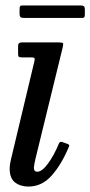

<svg xmlns="http://www.w3.org/2000/svg" viewBox="-20 -676 332 706"><path d="M211 -503.5 110.5 -92.5Q109 -87 106.8 -75.2Q104.5 -63.5 104.5 -60Q104.5 -44.5 116.5 -44.5Q134.5 -44.5 156.5 -74.5Q178.5 -104.5 196.5 -148Q200 -157 209.5 -153.5L226.5 -147.5Q232.5 -145 234 -143.2Q235.5 -141.5 233 -135.5Q206 -71 170 -30.5Q134 10 84.5 10Q55 10 35.2 -5.2Q15.5 -20.5 15.5 -56.5Q15.5 -70 20 -88.5L107 -453Q108.5 -460.5 106.2 -462.8Q104 -465 95 -465H61Q52 -465 49.2 -467.2Q46.5 -469.5 46.5 -478V-506.5Q46.5 -520 59 -520H196.5Q209.5 -520 211.5 -517.2Q213.5 -514.5 211 -503.5ZM52 -626V-642.5Q52 -649.5 53.8 -652.8Q55.5 -656 62 -656H275Q284.5 -656 288.2 -653.2Q292 -650.5 292 -640.5V-625Q292 -617 290.5 -613.5Q289 -610 281 -610H69.5Q60 -610 56 -612.8Q52 -615.5 52 -626Z"/></svg>

Font: Besley* Narrow
Style: Italic
Weight: 400
Width: 4
Italic angle: -13°
Designer: Owen Earl
Foundry: indestructible type*
Version: Version 3.000; ttfautohint (v1.8.3)